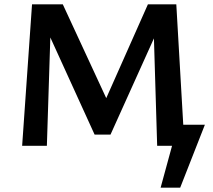

<svg xmlns="http://www.w3.org/2000/svg" viewBox="-20 -678 990 893"><path d="M799 0V-98H933L883 0ZM727 195 807 -98H933L818 195ZM711 0 693 -597 753 -626 494 -52H420L183 -572L184 -658H272L492 -183H457L668 -658H800L838 0ZM83 0 129 -658H219L198 0Z"/></svg>

Font: Ysabeau Office
Style: Bold
Weight: 700
Designer: Christian Thalmann (Catharsis Fonts)
Version: Version 2.001;gftools[0.9.30]; featfreeze: tnum,lnum,ss02